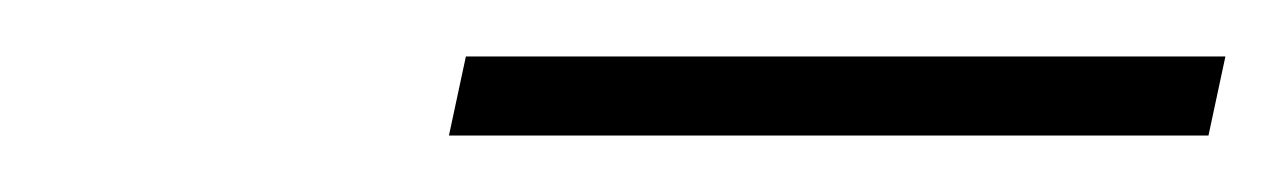

<svg xmlns="http://www.w3.org/2000/svg" viewBox="-20 -727 454 68"><path d="M139 -679 145 -707H414L408 -679Z"/></svg>

Font: Raleway Thin ExtraLight
Style: Italic
Weight: 250
Italic angle: -12°
Version: Version 4.026